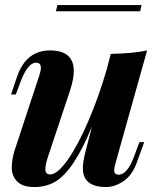

<svg xmlns="http://www.w3.org/2000/svg" viewBox="-20 -732 637 766"><path d="M403.3 14.2Q310.5 14.2 310.5 -61Q310.5 -85.9 320.8 -126L347.2 -228Q274.4 -49.8 199.7 -6.8Q162.1 14.6 117.2 14.2Q72.3 14.6 49.8 -6.8Q27.3 -28.3 26.9 -63Q26.9 -97.7 40 -137.2L137.2 -432.1Q143.1 -450.7 143.1 -460.9Q143.1 -481.9 124 -481.9Q89.8 -481.9 61 -402.8L43 -355H23.9L48.8 -428.2Q85 -530.8 179.7 -530.8Q274.4 -530.8 274.4 -448.2Q274.4 -417.5 259.8 -372.1L169.9 -102.1Q161.1 -75.2 161.1 -55.7Q161.1 -36.1 180.2 -36.1Q209 -36.1 250 -94.2Q291 -152.3 332.5 -249Q374 -345.7 406.2 -456.1L421.9 -517.1Q510.3 -518.6 566.9 -530.8L441.9 -85Q435.5 -62 435.5 -51.8Q435.5 -35.2 453.6 -35.2Q489.3 -35.2 517.1 -113.8L536.1 -165H555.2L527.8 -88.9Q508.8 -33.7 473.6 -9.8Q438.5 14.2 403.3 14.2ZM203.1 -687 209 -711.9H544.9L539.1 -687Z"/></svg>

Font: PlayfairDisplay-BoldItalic
Style: Bold Italic
Weight: 700
Italic angle: -14.9847°
Designer: Claus Eggers Sørensen
Foundry: Claus Eggers Sørensen
Version: Version 1.002;PS 001.002;hotconv 1.0.70;makeotf.lib2.5.58329